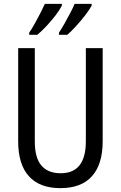

<svg xmlns="http://www.w3.org/2000/svg" viewBox="-20 -963 625 993"><path d="M511 -232Q511 -114 456 -52Q401 10 292 10Q185 10 129.5 -51.5Q74 -113 74 -232V-714H160V-231Q160 -147 194 -107Q228 -67 294 -67Q424 -67 424 -232V-714H511ZM454 -934Q443 -913 421 -884.5Q399 -856 373.5 -828Q348 -800 328 -783H285V-794Q299 -815 315 -843.5Q331 -872 345 -899Q359 -926 366 -943H454ZM300 -934Q289 -912 268 -884.5Q247 -857 222 -830Q197 -803 173 -783H131V-794Q146 -816 161.5 -844Q177 -872 190.5 -898.5Q204 -925 212 -943H300Z"/></svg>

Font: Noto Sans Tamil Condensed
Style: Regular
Weight: 400
Width: 3
Designer: Jelle Bosma - Monotype Design Team
Foundry: Monotype Imaging Inc.
Version: Version 2.004; ttfautohint (v1.8.4.7-5d5b)